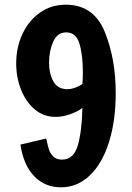

<svg xmlns="http://www.w3.org/2000/svg" viewBox="-20 -784 561 818"><path d="M67 -168 177 -194Q183 -165 188 -148.5Q193 -132 206.5 -118Q220 -104 244 -104Q294 -104 311.5 -164.5Q329 -225 331 -324Q308 -307 276.5 -296.5Q245 -286 217 -286Q166 -286 128 -318Q90 -350 69.5 -402.5Q49 -455 49 -514Q49 -582 75.5 -639Q102 -696 150 -730Q198 -764 260 -764Q379 -764 426 -649Q473 -534 473 -388Q473 -270 444.5 -179Q416 -88 363 -37Q310 14 239 14Q171 14 125.5 -33.5Q80 -81 67 -168ZM331 -426Q333 -445 333 -476Q333 -550 318.5 -598Q304 -646 262 -646Q224 -646 206.5 -606Q189 -566 189 -518Q189 -470 207.5 -437Q226 -404 267 -404Q297 -404 331 -426Z"/></svg>

Font: Francois One
Style: Regular
Weight: 400
Designer: Vernon Adams
Foundry: Vernon Adams
Version: Version 2.000